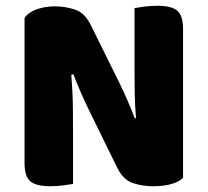

<svg xmlns="http://www.w3.org/2000/svg" viewBox="-20 -637 719 665"><path d="M614 -21Q600 -7 573.5 0.5Q547 8 510 8Q473 8 440 -3Q407 -14 386 -56L287 -258Q272 -289 260 -316.5Q248 -344 234 -380L227 -378Q232 -315 232.5 -261.5Q233 -208 233 -159V0Q222 2 200 5Q178 8 155 8Q104 8 84.5 -9.5Q65 -27 65 -72V-575Q79 -595 108 -605Q137 -615 170 -615Q207 -615 240.5 -603.5Q274 -592 294 -551L394 -349Q409 -318 421 -290.5Q433 -263 447 -227L451 -228Q447 -276 446.5 -318.5Q446 -361 446 -400V-609Q457 -611 479 -614Q501 -617 524 -617Q575 -617 594.5 -599.5Q614 -582 614 -537V-21Z"/></svg>

Font: Baloo Tammudu 2 ExtraBold
Style: Regular
Weight: 800
Designer: Maithili Shingre, Omkar Shende and Ek Type
Foundry: Ek Type
Version: Version 1.640;hotconv 1.0.111;makeotfexe 2.5.65597; ttfautoh